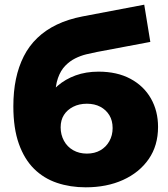

<svg xmlns="http://www.w3.org/2000/svg" viewBox="-20 -786 719 820"><path d="M346 14Q280 14 223.5 -5Q167 -24 125.5 -65Q84 -106 60.5 -172Q37 -238 37 -332Q37 -395 48 -448Q59 -501 81.5 -545.5Q104 -590 139.5 -624Q175 -658 223 -681Q271 -704 333 -716L596 -766L622 -607L394 -564Q373 -560 348.5 -554Q324 -548 301 -536.5Q278 -525 258.5 -505Q239 -485 227.5 -452.5Q216 -420 216 -372Q216 -358 217.5 -349.5Q219 -341 220 -330.5Q221 -320 221 -299L168 -348Q192 -390 225.5 -419Q259 -448 303 -464Q347 -480 401 -480Q480 -480 537 -449.5Q594 -419 624.5 -365.5Q655 -312 655 -244Q655 -164 615 -106.5Q575 -49 505.5 -17.5Q436 14 346 14ZM351 -130Q384 -130 408.5 -144Q433 -158 447 -183Q461 -208 461 -239Q461 -271 447 -294Q433 -317 408.5 -330Q384 -343 351 -343Q318 -343 292.5 -330Q267 -317 253 -295Q239 -273 239 -242Q239 -211 253 -185Q267 -159 292.5 -144.5Q318 -130 351 -130Z"/></svg>

Font: MOST Montserrat ExtraBold
Style: Regular
Weight: 800
Designer: Julieta Ulanovsky
Foundry: Julieta Ulanovsky
Version: Version 8.000;March 11, 2024;FontCreator 15.0.0.2926 64-bit